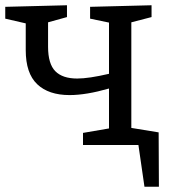

<svg xmlns="http://www.w3.org/2000/svg" viewBox="-21 -552 646 731"><path d="M584 159H529L506 0H295V-46L394 -63V-215Q307 -190 244 -190Q164 -190 120.5 -231.5Q77 -273 77 -361V-463L-1 -481V-526L234 -532V-487L162 -467V-374Q162 -309 189.5 -281Q217 -253 273 -253Q317 -253 394 -271V-466L322 -481V-526L556 -532V-487L479 -467V-65L583 -48Z"/></svg>

Font: Bitter Pro
Style: Regular
Weight: 400
Designer: Sol Matas, and Bitter project Authors
Foundry: Sol Matas
Version: Version 1.010